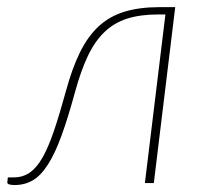

<svg xmlns="http://www.w3.org/2000/svg" viewBox="-27 -513 569 538"><path d="M157.5 -257Q175 -321.5 197 -366.2Q219 -411 249.5 -439.2Q280 -467.5 321.8 -480.2Q363.5 -493 420.5 -493H464L404 0H379L436.5 -472.5H416.5Q366 -472.5 329.2 -460.8Q292.5 -449 265.5 -423Q238.5 -397 219 -355.8Q199.5 -314.5 183.5 -256Q163.5 -182.5 145.2 -132.5Q127 -82.5 107.2 -51.8Q87.5 -21 65 -7.8Q42.5 5.5 14 5.5Q-7.5 5.5 -6.5 -2.5L-5 -16H12Q37 -16 56.5 -29.5Q76 -43 92.5 -72.2Q109 -101.5 124.5 -147.2Q140 -193 157.5 -257Z"/></svg>

Font: Lato ExtraLight
Style: Italic
Weight: 275
Italic angle: -7°
Designer: Lukasz Dziedzic with Adam Twardoch and Botio Nikoltchev
Foundry: tyPoland Lukasz Dziedzic
Version: Version 2.015; 2015-08-06; http://www.latofonts.com/